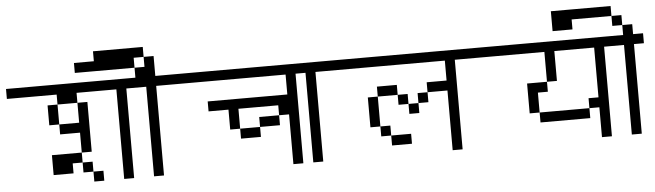

<svg xmlns="http://www.w3.org/2000/svg" viewBox="-49 -1069 4099 1201"><g transform="rotate(-5 2000.0 -469.0)"><path d="M562.5 -62.5V-125H500V-62.5ZM1000 -625V-687.5H0V-625H312.5V-562.5H250Q250 -562.5 250 -437.5H312.5V-375H437.5Q437.5 -375 437.5 -250H250Q250 -250 250 -125H375V-187.5H437.5V-125H500V-187.5H437.5V-250H500V-562.5H437.5Q437.5 -562.5 437.5 -437.5H312.5Q312.5 -437.5 312.5 -562.5H437.5V-625H687.5V-62.5H750V-625Z M1000 -625V-687.5H937.5Q937.5 -687.5 937.5 -812.5H875V-750H812.5V-687.5H750V-625H875V-62.5H937.5V-625ZM812.5 -750V-812.5H875V-875H562.5V-812.5H437.5V-750Z M2000 -625V-687.5H1000V-625H1750Q1750 -625 1750 -500H1250V-437.5H1375Q1375 -437.5 1375 -312.5H1437.5V-250H1562.5V-312.5H1437.5Q1437.5 -312.5 1437.5 -437.5H1687.5V-375H1562.5V-312.5H1687.5V-375H1750V-62.5H1812.5V-625Z M2000 -625V-687.5H1750V-625H1875V-62.5H1937.5V-625Z M2500 -125V-187.5H2375V-125ZM3000 -625V-687.5H2000V-625H2750Q2750 -625 2750 -500H2625V-437.5H2562.5V-375H2500V-312.5H2562.5V-375H2625V-437.5H2750Q2750 -437.5 2750 -62.5H2812.5V-625ZM2375 -187.5V-250H2312.5V-187.5ZM2312.5 -250V-437.5H2250V-250ZM2500 -375V-437.5H2437.5V-375ZM2312.5 -437.5H2437.5V-500H2312.5Z M4000 -625V-687.5H3000V-625H3375V-437.5H3250V-250H3312.5V-187.5H3625V-250H3312.5Q3312.5 -250 3312.5 -375H3375V-437.5H3437.5V-625H3687.5V-312.5H3625V-250H3687.5V-62.5H3750V-625Z M4000 -625V-687.5H3937.5V-750H3875V-687.5H3750V-625H3875V-62.5H3937.5V-625ZM3875 -750V-812.5H3812.5V-750ZM3812.5 -812.5V-875H3437.5V-812.5Z M3437.5 -875Q3437.5 -875 3437.5 -750H3562.5Q3562.5 -750 3562.5 -875Z"/></g></svg>

Font: CalcUnifontExMono
Style: Regular
Weight: 500
Version: Version 15.0.06